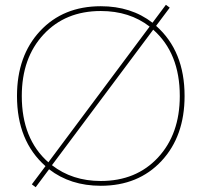

<svg xmlns="http://www.w3.org/2000/svg" viewBox="-20 -766 842 802"><path d="M51 -365Q51 -533 147.5 -636.5Q244 -740 401 -740Q528 -740 617 -671L673 -746L689 -734L632 -658Q751 -553 751 -365Q751 -197 654.5 -93.5Q558 10 401 10Q274 10 185 -59L129 16L113 4L170 -72Q51 -177 51 -365ZM197 -76Q282 -10 401 -10Q549 -10 640 -108Q731 -206 731 -365Q731 -544 620 -642ZM182 -88 605 -655Q521 -720 401 -720Q253 -720 162 -622Q71 -524 71 -365Q71 -186 182 -88Z"/></svg>

Font: M PLUS 1p Thin
Style: Regular
Weight: 250
Version: Version 1.062